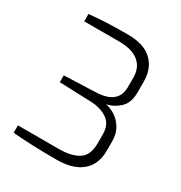

<svg xmlns="http://www.w3.org/2000/svg" viewBox="-174 -864 936 994"><g transform="rotate(30 293.5 -367.0)"><path d="M45 -4V-48H290Q364 -48 406.5 -75Q449 -102 449 -173V-227Q449 -287 409 -314Q369 -341 312 -343L121 -350V-391L310 -398Q439 -403 439 -504V-561Q439 -621 399 -653.5Q359 -686 283 -686H73V-730Q176 -741 304 -740Q400 -740 448 -694Q496 -648 496 -570V-505Q496 -441 460.5 -409.5Q425 -378 386 -371Q411 -366 439.5 -349Q468 -332 488.5 -299.5Q509 -267 509 -221V-165Q509 -82 456.5 -38Q404 6 307 6Q152 6 45 -4Z"/></g></svg>

Font: Exo Light
Style: Regular
Weight: 300
Designer: Natanael Gama
Foundry: Natanael Gama
Version: Version 1.500; ttfautohint (v1.6)